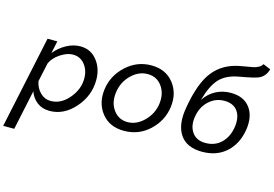

<svg xmlns="http://www.w3.org/2000/svg" viewBox="-159 -1013 2108 1476"><g transform="rotate(15 895.0 -275.0)"><path d="M116 -522H194L173 -424Q214 -473 267.5 -502Q321 -531 376 -531Q459 -531 509.5 -467.5Q560 -404 560 -313Q560 -187 473.5 -88.5Q387 10 273 10Q215 10 174 -21Q133 -52 115 -103L48 213H-40ZM468 -299Q468 -365 432 -410Q396 -455 337 -455Q291 -455 238 -420Q185 -385 165 -338L133 -189Q143 -136 178.5 -101Q214 -66 262 -66Q343 -66 405.5 -139.5Q468 -213 468 -299Z M865 10Q750 10 687.5 -69Q625 -148 640 -260Q655 -372 741 -451.5Q827 -531 941 -531Q1056 -531 1119 -451.5Q1182 -372 1167 -260Q1152 -148 1067.5 -69Q983 10 865 10ZM1076 -261Q1087 -344 1045.5 -401.5Q1004 -459 931 -459Q859 -459 800.5 -401Q742 -343 731 -259Q720 -176 762 -119Q804 -62 875 -62Q946 -62 1005.5 -121Q1065 -180 1076 -261Z M1487 10Q1364 10 1311 -69Q1258 -148 1283 -288Q1317 -489 1391.5 -583Q1466 -677 1597 -702Q1615 -706 1650.5 -711.5Q1686 -717 1704 -721Q1722 -725 1742 -735.5Q1762 -746 1770 -763L1830 -738Q1815 -679 1763 -656Q1731 -642 1611 -621Q1512 -603 1460.5 -547Q1409 -491 1377 -373Q1411 -426 1465.5 -455.5Q1520 -485 1586 -485Q1689 -485 1739 -418.5Q1789 -352 1773 -244Q1755 -128 1680 -59Q1605 10 1487 10ZM1495 -62Q1570 -62 1619.5 -109.5Q1669 -157 1682 -238Q1694 -317 1660.5 -365Q1627 -413 1553 -413Q1484 -413 1431.5 -365Q1379 -317 1366 -238Q1353 -163 1387.5 -112.5Q1422 -62 1495 -62Z"/></g></svg>

Font: Raleway-v4020 Medium
Style: Italic
Weight: 500
Italic angle: -12°
Designer: Matt McInerney, Pablo Impallari, Rodrigo Fuenzalida
Foundry: Matt McInerney, Pablo Impallari, Rodrigo Fuenzalida
Version: Version 4.020;PS 004.020;hotconv 1.0.88;makeotf.lib2.5.64775